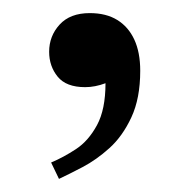

<svg xmlns="http://www.w3.org/2000/svg" viewBox="-20 -141 285 293"><path d="M70 132 58 107Q77 99 96 86.5Q115 74 128 50Q141 26 141 -14Q125 -8 110 -8Q81 -8 68 -24Q55 -40 55 -62Q55 -86 71 -103.5Q87 -121 117 -121Q142 -121 159 -110.5Q176 -100 185 -80.5Q194 -61 194 -33Q194 9 180.5 38Q167 67 147 85Q127 103 106 114Q85 125 70 132Z"/></svg>

Font: STIX Two Text
Style: Regular
Weight: 400
Designer: Ross Mills, John Hudson & Paul Hanslow, Tiro Typeworks Ltd; with prior portions MicroPress Inc., and Coen Hoffman.
Foundry: Tiro Typeworks Ltd
Version: Version 2.13 b171